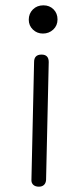

<svg xmlns="http://www.w3.org/2000/svg" viewBox="-20 -707 308 721"><path d="M88 -633Q88 -656 103.5 -671.5Q119 -687 143 -687Q166 -687 181 -672Q196 -657 196 -634Q196 -611 180 -596Q164 -581 141 -581Q119 -581 103.5 -596Q88 -611 88 -633ZM98 -30 108 -474Q108 -502 136 -502Q163 -502 163 -474L153 -31Q152 -19 145 -12.5Q138 -6 126 -6Q113 -6 105.5 -12.5Q98 -19 98 -30Z"/></svg>

Font: Mali Light
Style: Regular
Weight: 300
Designer: Kitiyaporn Chalermlarp | Katatrad Aksorn Co.,Ltd.
Foundry: Cadson Demak Co.,Ltd.
Version: Version 1.000; ttfautohint (v1.6)